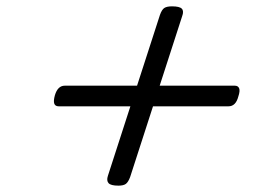

<svg xmlns="http://www.w3.org/2000/svg" viewBox="-20 -740 803 605"><path d="M353 -155Q329 -155 322 -163Q315 -171 320 -186L484 -693Q490 -710 498 -715Q506 -720 522 -720Q546 -720 553 -712.5Q560 -705 554 -689L390 -182Q384 -166 376.5 -160.5Q369 -155 353 -155ZM165 -405Q154 -405 151 -413.5Q148 -422 153 -440Q162 -470 184 -470H720Q730 -470 733.5 -462Q737 -454 731 -436Q723 -405 700 -405Z"/></svg>

Font: Playwrite CU Light
Style: Regular
Weight: 300
Designer: Veronika Burian, José Scaglione
Foundry: TypeTogether
Version: Version 1.002